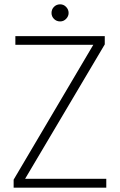

<svg xmlns="http://www.w3.org/2000/svg" viewBox="-20 -867 554 887"><path d="M43 0V-37L411 -660H51V-700H464V-662L96 -41H471V0ZM258 -768Q241 -768 229.5 -779.5Q218 -791 218 -807Q218 -824 229.5 -835.5Q241 -847 258 -847Q274 -847 285.5 -835Q297 -823 297 -807Q297 -792 285.5 -780Q274 -768 258 -768Z"/></svg>

Font: DM Sans 17pt ExtraLight
Style: Regular
Weight: 250
Version: Version 4.004;gftools[0.9.30]